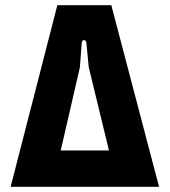

<svg xmlns="http://www.w3.org/2000/svg" viewBox="-20 -720 654 740"><path d="M21 0H593L409 -700H201ZM214 -140 288 -461 295 -555C296 -569 312 -569 313 -555L322 -461L400 -140Z"/></svg>

Font: Finlandica
Style: Bold
Weight: 700
Designer: Niklas Ekholm, Juho Hiilivirta, Jaakko Suomalainen
Foundry: Helsinki Type Studio
Version: Version 2.000;Glyphs 3.2 (3202)